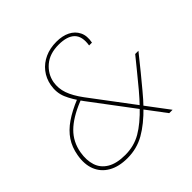

<svg xmlns="http://www.w3.org/2000/svg" viewBox="-185 -874 1049 1049"><g transform="rotate(-45 339.0 -349.5)"><path d="M556 0 274 -375Q234 -429 216 -472Q198 -515 207 -566Q215 -610 241 -643Q267 -676 306.5 -694Q346 -712 396 -712Q442 -712 475 -695.5Q508 -679 523.5 -647.5Q539 -616 530 -571H508Q518 -633 488.5 -662.5Q459 -692 393 -692Q324 -692 281.5 -656Q239 -620 229 -567Q222 -524 236.5 -482.5Q251 -441 288 -391L582 0ZM221 13Q155 13 110.5 -12.5Q66 -38 47.5 -84Q29 -130 40 -192Q49 -244 75 -283Q101 -322 146 -353Q191 -384 255 -410L265 -414L280 -398L254 -388Q168 -353 121 -306.5Q74 -260 62 -191Q53 -138 66.5 -96.5Q80 -55 119.5 -31.5Q159 -8 225 -8Q293 -8 348 -40Q403 -72 466 -138Q495 -168 527.5 -206.5Q560 -245 597 -291L653 -360H678L603 -267Q569 -226 538.5 -189Q508 -152 479 -122Q415 -56 354.5 -21.5Q294 13 221 13Z"/></g></svg>

Font: DM Sans 18pt Thin
Style: Italic
Weight: 250
Italic angle: -10°
Designer: Colophon Foundry, Jonny Pinhorn
Foundry: Colophon Foundry
Version: Version 4.004;gftools[0.9.30]